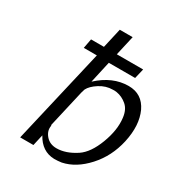

<svg xmlns="http://www.w3.org/2000/svg" viewBox="-166 -806 869 929"><g transform="rotate(30 268.0 -342.0)"><path d="M127 -529 137 -582H209L234 -692H306L281 -582H428L415 -527H268L241 -406Q319 -478 408 -478Q484 -478 517 -408Q549 -338 527 -238Q506 -144 445 -77Q384 -10 312 5Q291 8 271 8Q202 6 165 -62L151 0H77L200 -529ZM177 -127Q178 -126 178 -126Q178 -124 179 -124Q173 -94 195 -68Q217 -42 255 -42Q307 -42 363 -79Q409 -110 438.5 -188Q468 -266 460 -330Q455 -374 429 -396Q403 -418 372 -423Q358 -425 350 -424Q312 -424 277.5 -402Q243 -380 231 -356L225 -336Z"/></g></svg>

Font: Coval
Style: ExtraLight Italic
Weight: 200
Foundry: Context Ltd
Version: Version 001.000